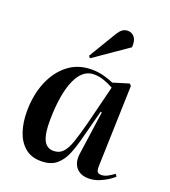

<svg xmlns="http://www.w3.org/2000/svg" viewBox="-144 -891 892 1009"><g transform="rotate(20 301.5 -386.0)"><path d="M497 -69Q496 -47 501 -36.5Q506 -26 524 -26Q542 -26 561 -36.5Q580 -47 594 -58L603 -45Q593 -35 571.5 -21Q550 -7 523 3.5Q496 14 468 14Q420 14 396.5 -16Q373 -46 381 -96L415 -336L408 -337L367 -181Q354 -129 336.5 -84.5Q319 -40 287.5 -13Q256 14 201 14Q146 14 111 -16Q76 -46 59.5 -95.5Q43 -145 43 -206Q43 -298 73 -371Q103 -444 158 -487Q213 -530 290 -530Q327 -530 360 -520.5Q393 -511 413 -502L501 -529L511 -519ZM245 -59Q276 -59 296 -79.5Q316 -100 331.5 -145Q347 -190 366 -264L419 -476Q390 -492 363 -501Q336 -510 309 -510Q245 -510 210 -430.5Q175 -351 173 -207Q172 -131 189 -95Q206 -59 245 -59ZM345 -751Q355 -767 367.5 -776.5Q380 -786 398 -786Q421 -786 435.5 -767.5Q450 -749 447 -712L259 -582L250 -593Z"/></g></svg>

Font: Literata 72pt SemiBold
Style: Italic
Weight: 600
Italic angle: -2°
Designer: Latin by Veronika Burian and Jose Scaglione. Greek by Irene Vlachou. Cyrillic by Vera Evstafieva
Foundry: TypeTogether
Version: Version 3.002